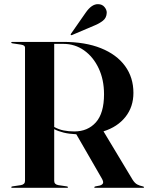

<svg xmlns="http://www.w3.org/2000/svg" viewBox="-20 -901 711 921"><path d="M620 -455.5Q620 -388.5 581.8 -340.2Q543.5 -292 476.5 -271L616 -39Q626.5 -22.5 638.2 -16.2Q650 -10 665 -7Q671 -5.5 671 -3Q671 0 666 0H436.5Q432 0 432 -3Q432 -5 438 -7L459 -11Q471.5 -15 474.2 -22.5Q477 -30 468 -45.5L346 -257Q311.5 -258.5 285.8 -264.8Q260 -271 240 -281.5V-33.5Q240 -16.5 259.5 -13L300 -7Q306 -6 306 -3Q306 0 301 0H39Q34 0 34 -3Q34 -6 40 -7L80.5 -13Q100 -16.5 100 -33.5V-673Q100 -684 80.5 -687L40 -693Q34 -694 34 -697Q34 -700 39 -700H283.5Q389 -700 464.2 -669.8Q539.5 -639.5 579.8 -584.5Q620 -529.5 620 -455.5ZM240 -690.5V-292Q261.5 -280 285.5 -275.2Q309.5 -270.5 336.5 -270.5Q401 -270.5 440 -314.2Q479 -358 479 -449Q479 -519 453.2 -573.5Q427.5 -628 383.5 -659.2Q339.5 -690.5 284 -690.5ZM390.5 -839.5Q420 -882.5 451.5 -881Q470.5 -880.5 481.5 -867Q492.5 -853.5 492 -839.5Q491 -815 473.5 -801.5Q456 -788 435 -779.5L325.5 -733Q321 -731 319.5 -733.5Q318 -735.5 320.5 -739Z"/></svg>

Font: Fraunces 144pt SemiBold
Style: Regular
Weight: 600
Version: Version 1.000;[0bf87f6ff]